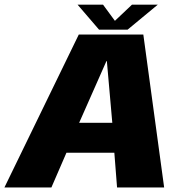

<svg xmlns="http://www.w3.org/2000/svg" viewBox="-44 -828 826 848"><path d="M-24.5 0H183L249.5 -153.5H461L473 0H681L589 -675.5H304ZM305.5 -285.5 426 -558H428L452 -285.5ZM393.5 -697H519.5L653 -807.5H539L463.5 -736L411 -807.5H298.5Z"/></svg>

Font: Anybody Thin ExtraBold
Style: Italic
Weight: 800
Italic angle: -10°
Version: Version 1.113;gftools[0.9.25]